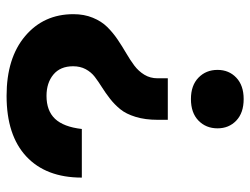

<svg xmlns="http://www.w3.org/2000/svg" viewBox="-110 -652 771 592"><g transform="rotate(-90 276.0 -356.5)"><path d="M266.1 8.8Q223.6 8.8 199.7 -13.9Q175.8 -36.6 175.8 -71.8Q175.8 -107.4 199.7 -130.6Q223.6 -153.8 266.1 -153.8Q308.1 -153.8 332 -130.6Q356 -107.4 356 -71.8Q356 -36.6 332 -13.9Q308.1 8.8 266.1 8.8ZM330.1 -225.1H202.1V-256.8Q202.1 -294.9 211.2 -324.5Q220.2 -354 234.9 -371.8Q249.5 -389.6 267.1 -403.3Q284.7 -417 302.2 -428Q319.8 -439 334.5 -450.2Q349.1 -461.4 358.2 -478.3Q367.2 -495.1 367.2 -517.1Q367.2 -556.6 341.6 -577.9Q315.9 -599.1 275.9 -599.1Q230 -599.1 205.1 -572.8Q180.2 -546.4 173.8 -490.2H23.9Q23.9 -600.6 89.1 -661.4Q154.3 -722.2 275.9 -722.2Q392.6 -722.2 460.2 -665Q527.8 -607.9 527.8 -516.1Q527.8 -482.9 516.8 -456.3Q505.9 -429.7 488.5 -412.1Q471.2 -394.5 450 -380.1Q428.7 -365.7 407.7 -353.5Q386.7 -341.3 369.4 -328.4Q352.1 -315.4 341.1 -297.4Q330.1 -279.3 330.1 -256.8Z"/></g></svg>

Font: Creato Display ExtraBold
Style: Regular
Weight: 800
Version: Version 1.000